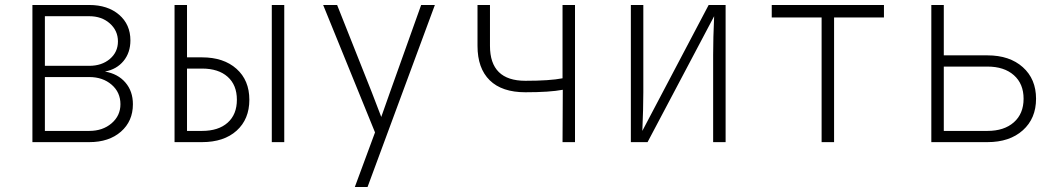

<svg xmlns="http://www.w3.org/2000/svg" viewBox="-20 -570 4240 770"><path d="M513 -152Q513 -84 465 -42Q417 0 338 0H110V-550H338Q412 -550 457.5 -511Q503 -472 503 -408Q503 -359 475.5 -325.5Q448 -292 401 -283Q453 -274 483 -239Q513 -204 513 -152ZM160 -505V-306H338Q388 -306 420.5 -333.5Q453 -361 453 -404Q453 -447 420.5 -476Q388 -505 338 -505ZM338 -45Q392 -45 427.5 -75.5Q463 -106 463 -152Q463 -200 427.5 -230.5Q392 -261 338 -261H160V-45Z M680 0V-550H730V-340H790Q877 -340 928.5 -294Q980 -248 980 -170Q980 -92 929 -46Q878 0 790 0ZM1120 0H1070V-550H1120ZM790 -45Q856 -45 893 -78Q930 -111 930 -170Q930 -229 893 -262Q856 -295 790 -295H730V-45Z M1403 180 1484 -39 1276 -550H1332L1471 -200L1509 -101L1544 -200L1669 -550H1724L1454 180Z M2237 -210Q2185 -200 2087 -200Q1993 -200 1944 -248Q1895 -296 1895 -386V-550H1945V-386Q1945 -246 2087 -246Q2185 -246 2236 -256V-550H2286V0H2236Z M2510 0V-550H2560V-200Q2560 -134 2556 -45L2822 -550H2890V0H2840V-350Q2840 -417 2844 -505L2577 0Z M3325 0H3275V-500H3075V-550H3525V-500H3325Z M3715 0V-550H3765V-348H3940Q4029 -348 4082 -300.5Q4135 -253 4135 -174Q4135 -95 4082 -47.5Q4029 0 3940 0ZM3940 -45Q4007 -45 4046 -79.5Q4085 -114 4085 -174Q4085 -234 4046 -268.5Q4007 -303 3940 -303H3765V-45Z"/></svg>

Font: JetBrains Mono Extra Light
Style: Regular
Weight: 200
Monospace: yes
Designer: Philipp Nurullin, Konstantin Bulenkov
Foundry: JetBrains
Version: 2.002